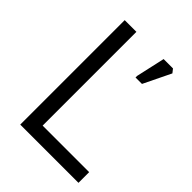

<svg xmlns="http://www.w3.org/2000/svg" viewBox="-205 -821 928 928"><g transform="rotate(45 259.5 -357.0)"><path d="M98 -714V0H496V-73H178V-714ZM331 -566V-555H375L443 -695L428 -714H364Z"/></g></svg>

Font: Frost Regular
Style: Regular
Weight: 400
Designer: Lee Frost
Foundry: Lee Frost for Ice Communication Norge AS
Version: Version 2.011;hotconv 1.0.107;makeotfexe 2.5.65593